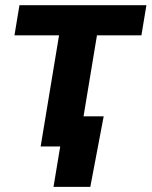

<svg xmlns="http://www.w3.org/2000/svg" viewBox="-20 -566 586 742"><path d="M137.1 0 208.2 -429.5H35.9L55.2 -545.9H545.8L526.5 -429.5H354.7L283.6 0ZM186.8 156.2 212.7 0H170.5L189.7 -116.4H380.7L329 156.2Z"/></svg>

Font: Inter
Style: Italic
Weight: 400
Italic angle: -9.3988°
Designer: Rasmus Andersson
Foundry: rsms
Version: Version 4.001;git-66647c0bb